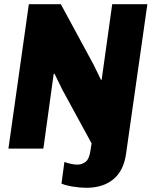

<svg xmlns="http://www.w3.org/2000/svg" viewBox="-20 -706 733 912"><path d="M117 -686H269L425 -398L460 -326L463 -328L513 -686H680L579 23Q568 104 519 145Q470 186 390 186Q362 186 327 180.5Q292 175 272 166L286 63Q297 68 315.5 72Q334 76 346 76Q371 76 388 61.5Q405 47 410 7L415 -25L275 -282L239 -356L235 -355L186 0H20Z"/></svg>

Font: Chivo ExtraBold Italic
Style: Regular
Weight: 800
Italic angle: -8.05°
Designer: Hector Gatti
Foundry: Omnibus-Type
Version: Version 1.007